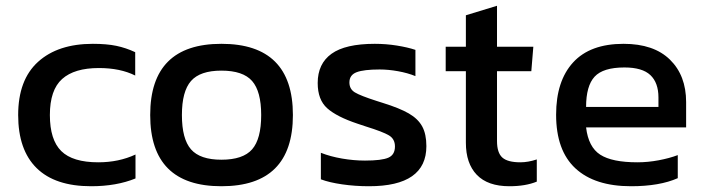

<svg xmlns="http://www.w3.org/2000/svg" viewBox="-20 -636 2443 666"><path d="M43 -237Q43 -359 112 -421.5Q181 -484 302 -484Q350 -484 383.5 -477Q417 -470 449 -455V-374Q397 -400 323 -400Q238 -400 195.5 -362Q153 -324 153 -237Q153 -151 192.5 -112Q232 -73 321 -73Q392 -73 450 -100V-17Q384 10 296 10Q171 10 107 -53Q43 -116 43 -237Z M501 -237Q501 -484 748 -484Q996 -484 996 -237Q996 10 748 10Q501 10 501 -237ZM886 -237Q886 -319 854.5 -355Q823 -391 748 -391Q674 -391 642.5 -355Q611 -319 611 -237Q611 -154 642.5 -118Q674 -82 748 -82Q823 -82 854.5 -118Q886 -154 886 -237Z M1093 -14V-106Q1126 -93 1166.5 -86Q1207 -79 1246 -79Q1304 -79 1327 -89Q1350 -99 1350 -128Q1350 -154 1329 -166.5Q1308 -179 1250 -197L1220 -207Q1148 -231 1115 -260.5Q1082 -290 1082 -348Q1082 -415 1130 -449.5Q1178 -484 1280 -484Q1319 -484 1356.5 -478Q1394 -472 1421 -463V-372Q1394 -383 1360.5 -389Q1327 -395 1297 -395Q1242 -395 1217 -385.5Q1192 -376 1192 -350Q1192 -327 1211 -315.5Q1230 -304 1286 -286L1308 -279Q1366 -261 1398 -242.5Q1430 -224 1444.5 -197.5Q1459 -171 1459 -129Q1459 10 1260 10Q1212 10 1167 3.5Q1122 -3 1093 -14Z M1596 -141V-389H1526V-474H1596V-583L1704 -616V-474H1830L1823 -389H1704V-147Q1704 -106 1722.5 -89.5Q1741 -73 1785 -73Q1812 -73 1842 -83V-6Q1803 10 1747 10Q1672 10 1634 -29.5Q1596 -69 1596 -141Z M1909 -238Q1909 -355 1968 -419.5Q2027 -484 2143 -484Q2248 -484 2304 -429Q2360 -374 2360 -282V-194H2013Q2021 -126 2062 -99.5Q2103 -73 2191 -73Q2227 -73 2264.5 -80Q2302 -87 2331 -98V-18Q2268 10 2169 10Q2043 10 1976 -52Q1909 -114 1909 -238ZM2264 -265V-298Q2264 -349 2236 -375.5Q2208 -402 2146 -402Q2072 -402 2042.5 -370Q2013 -338 2013 -265Z"/></svg>

Font: Kanit
Style: Regular
Weight: 400
Designer: Katatrad Team
Foundry: Cadson Demak
Version: Version 1.001